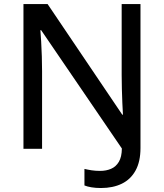

<svg xmlns="http://www.w3.org/2000/svg" viewBox="-20 -734 808 947"><path d="M478 193.4Q451.7 193.4 431.2 189.9Q410.6 186.5 396.5 180.7V99.1Q412.6 103 432.1 106Q451.7 108.9 474.1 108.9Q503.9 108.9 527.8 98.6Q551.8 88.4 566.2 64.2Q580.6 40 581.1 -1.5L183.1 -585H179.2Q181.2 -563 183.1 -528.3Q185.1 -493.7 186.3 -455.3Q187.5 -417 187.5 -383.8V0H95.7V-713.9H214.8L583 -168.5H586.4Q585 -191.9 583.5 -225.1Q582 -258.3 581.1 -294.7Q580.1 -331.1 580.1 -363.8V-713.9H672.9V-3.9Q672.9 63 648.7 106.9Q624.5 150.9 580.8 172.1Q537.1 193.4 478 193.4Z"/></svg>

Font: Open Sans Medium
Style: Regular
Weight: 500
Designer: Monotype Design Team
Foundry: Monotype Imaging Inc.
Version: Version 3.000